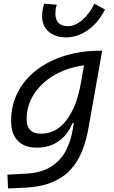

<svg xmlns="http://www.w3.org/2000/svg" viewBox="-20 -801 626 1055"><path d="M24.4 234.4 20.5 158.7 122.1 153.3Q209.5 148.4 262.2 113.8Q314.9 79.1 341.8 26.9Q368.7 -25.4 378.4 -82.5L385.7 -124H378.4Q352.1 -59.6 301.8 -24.7Q251.5 10.3 182.1 10.3Q114.3 10.3 77.6 -27.6Q41 -65.4 41 -135.3Q41 -223.1 78.1 -294.7Q115.2 -366.2 181.9 -417Q248.5 -467.8 337.9 -495.1Q427.2 -522.5 532.2 -522.5H541.5L466.3 -98.1Q454.1 -29.3 431.2 28.8Q408.2 86.9 368.2 130.9Q328.1 174.8 265.6 200.7Q203.1 226.6 112.3 230.5ZM441.4 -441.9Q351.6 -430.2 280.3 -389.2Q209 -348.1 167.7 -285.4Q126.5 -222.7 126.5 -146Q126.5 -66.4 206.1 -66.4Q287.6 -66.4 343.8 -138.9Q399.9 -211.4 422.9 -336.9L424.3 -343.8ZM343.3 -595.7Q282.7 -595.7 247.1 -627.4Q211.4 -659.2 211.4 -710.9Q211.4 -745.1 222.7 -780.8L292.5 -774.9Q287.6 -761.7 285.9 -749.5Q284.2 -737.3 284.2 -726.1Q284.2 -693.8 301.3 -675.5Q318.4 -657.2 352.5 -657.2Q393.6 -657.2 433.6 -692.4Q473.6 -727.5 498.5 -780.8L557.1 -748.5Q517.1 -671.9 460.4 -633.8Q403.8 -595.7 343.3 -595.7Z"/></svg>

Font: CaskaydiaCove NFP SemiLight
Style: Italic
Weight: 350
Italic angle: -10°
Designer: Aaron Bell
Foundry: Saja Typeworks
Version: Version 2111.001; VTT 6.35;Nerd Fonts 3.1.1